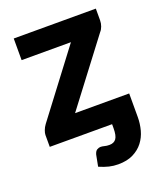

<svg xmlns="http://www.w3.org/2000/svg" viewBox="-130 -601 733 867"><g transform="rotate(-20 236.0 -168.0)"><path d="M444 9Q444 41 435.8 71.8Q427.5 102.5 409 126.5Q390.5 150.5 361 165.2Q331.5 180 289 180Q266.5 180 245.5 175Q224.5 170 199 159L209.5 104.5Q214 88.5 222.8 83.5Q231.5 78.5 239.5 78.5Q248 78.5 257.8 81.2Q267.5 84 281 84Q303 84 313.5 69.5Q324 55 324 19V0H24.5V-57Q24.5 -65.5 29.2 -78.5Q34 -91.5 42.5 -103L276 -411.5H39V-515.5H433.5V-459.5Q433.5 -445 428.5 -431.2Q423.5 -417.5 415.5 -409L184 -104H444Z"/></g></svg>

Font: Lato 2
Style: Regular
Weight: 800
Designer: Lukasz Dziedzic with Adam Twardoch and Botio Nikoltchev
Foundry: tyPoland Lukasz Dziedzic
Version: Version 2.015; 2015-08-06; http://www.latofonts.com/